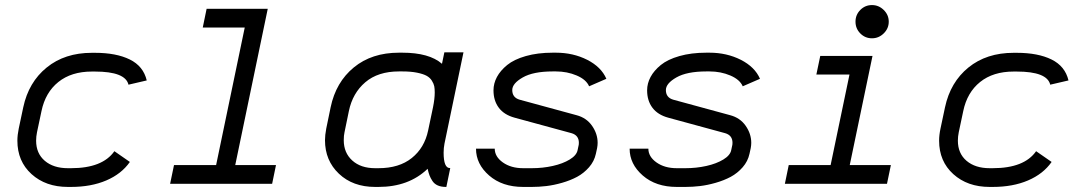

<svg xmlns="http://www.w3.org/2000/svg" viewBox="-20 -718 4241 750"><path d="M351.1 -438.5H338.9Q258.8 -438.5 208 -397.7Q157.2 -356.9 142.1 -284.2L124.5 -201.2Q121.1 -184.6 121.1 -168.5Q121.1 -118.7 155 -89.8Q189 -61 245.1 -61H257.3Q380.4 -61 426.8 -127.4L487.3 -85.4Q454.6 -38.6 395.3 -13.2Q335.9 12.2 257.3 12.2H245.1Q158.7 12.2 103.3 -37.8Q47.9 -87.9 47.9 -168.5Q47.9 -190.4 53.2 -215.8L70.8 -298.8Q91.8 -397 162.4 -454.3Q232.9 -511.7 338.9 -511.7H351.1Q434.1 -511.7 487.1 -485.6Q540 -459.5 553.2 -403.8L481.9 -387.2Q469.7 -438.5 351.1 -438.5Z M772 -610.4 787.1 -683.6H1025.9L898.9 -73.2H1058.1L1043 0H644.5L659.7 -73.2H824.2L936 -610.4Z M1342.8 -284.2 1325.7 -201.2Q1322.8 -188.5 1322.8 -170.4Q1322.8 -121.1 1356 -91.1Q1389.2 -61 1445.3 -61H1458.5Q1539.1 -61 1588.6 -100.8Q1638.2 -140.6 1652.3 -208L1671.4 -298.8Q1678.2 -332 1678.2 -356.9Q1678.2 -371.1 1676.3 -381.1Q1674.3 -391.1 1667 -402.8Q1659.7 -414.6 1646.5 -421.9Q1633.3 -429.2 1609.1 -434.1Q1585 -439 1551.3 -439H1538.6Q1456.5 -439 1407 -396.7Q1357.4 -354.5 1342.8 -284.2ZM1738.8 -61.5 1723.6 12.2H1721.7Q1703.1 12.2 1689.9 6.3Q1676.8 0.5 1669.2 -11Q1661.6 -22.5 1657.7 -33Q1653.8 -43.5 1650.4 -58.6Q1576.7 12.2 1458.5 12.2H1445.3Q1358.4 12.2 1304 -39.3Q1249.5 -90.8 1249.5 -170.4Q1249.5 -189.9 1254.4 -215.8L1271.5 -298.8Q1292 -397 1362.1 -454.6Q1432.1 -512.2 1538.6 -512.2H1551.3Q1656.7 -512.2 1706.5 -468.8L1715.8 -513.7H1790.5L1716.3 -157.2Q1712.9 -140.1 1712.9 -121.6Q1712.9 -61.5 1737.3 -61.5Z M1907.7 -365.2Q1907.7 -392.1 1921.1 -417.2Q1934.6 -442.4 1961.2 -464.1Q1987.8 -485.8 2033.9 -499Q2080.1 -512.2 2139.2 -512.2H2151.4Q2218.8 -512.2 2273.7 -484.4Q2328.6 -456.5 2348.6 -410.2L2281.2 -380.9Q2270 -407.2 2232.7 -423.1Q2195.3 -439 2151.4 -439H2139.2Q2063 -439 2022 -415.5Q1981 -392.1 1981 -366.2Q1981 -336.9 2009.8 -328.6L2231.9 -268.1Q2271 -257.8 2292.7 -226.6Q2314.5 -195.3 2314.5 -160.2Q2314.5 -150.9 2312.5 -139.6L2307.6 -117.2Q2301.3 -87.9 2281 -64.7Q2260.7 -41.5 2234.4 -27.3Q2208 -13.2 2175.5 -3.9Q2143.1 5.4 2114 8.8Q2085 12.2 2057.6 12.2H2023.4Q1941.9 12.2 1890.6 -32.5Q1839.4 -77.1 1839.4 -137.2H1912.6Q1912.6 -106 1944.3 -83.5Q1976.1 -61 2023.4 -61H2057.6Q2100.1 -61 2139.4 -69.8Q2178.7 -78.6 2205.6 -95Q2232.4 -111.3 2236.3 -131.8L2239.3 -146Q2241.2 -151.9 2241.2 -160.2Q2241.2 -189.5 2212.4 -197.8L1990.2 -258.3Q1949.2 -269.5 1928.5 -297.1Q1907.7 -324.7 1907.7 -365.2Z M2507.8 -365.2Q2507.8 -392.1 2521.2 -417.2Q2534.7 -442.4 2561.3 -464.1Q2587.9 -485.8 2634 -499Q2680.2 -512.2 2739.3 -512.2H2751.5Q2818.8 -512.2 2873.8 -484.4Q2928.7 -456.5 2948.7 -410.2L2881.3 -380.9Q2870.1 -407.2 2832.8 -423.1Q2795.4 -439 2751.5 -439H2739.3Q2663.1 -439 2622.1 -415.5Q2581.1 -392.1 2581.1 -366.2Q2581.1 -336.9 2609.9 -328.6L2832 -268.1Q2871.1 -257.8 2892.8 -226.6Q2914.6 -195.3 2914.6 -160.2Q2914.6 -150.9 2912.6 -139.6L2907.7 -117.2Q2901.4 -87.9 2881.1 -64.7Q2860.8 -41.5 2834.5 -27.3Q2808.1 -13.2 2775.6 -3.9Q2743.2 5.4 2714.1 8.8Q2685.1 12.2 2657.7 12.2H2623.5Q2542 12.2 2490.7 -32.5Q2439.5 -77.1 2439.5 -137.2H2512.7Q2512.7 -106 2544.4 -83.5Q2576.2 -61 2623.5 -61H2657.7Q2700.2 -61 2739.5 -69.8Q2778.8 -78.6 2805.7 -95Q2832.5 -111.3 2836.4 -131.8L2839.4 -146Q2841.3 -151.9 2841.3 -160.2Q2841.3 -189.5 2812.5 -197.8L2590.3 -258.3Q2549.3 -269.5 2528.6 -297.1Q2507.8 -324.7 2507.8 -365.2Z M3444.8 0H3045.9L3061 -73.2H3224.6L3298.3 -426.8H3168.9L3184.1 -499.5H3388.2L3299.3 -73.2H3460ZM3386.2 -698.2Q3412.6 -698.2 3432.1 -679Q3451.7 -659.7 3451.7 -633.3Q3451.7 -606.9 3432.1 -587.6Q3412.6 -568.4 3386.2 -568.4Q3359.4 -568.4 3340.6 -587.4Q3321.8 -606.4 3321.8 -633.3Q3321.8 -660.2 3340.6 -679.2Q3359.4 -698.2 3386.2 -698.2Z M3951.7 -438.5H3939.5Q3859.4 -438.5 3808.6 -397.7Q3757.8 -356.9 3742.7 -284.2L3725.1 -201.2Q3721.7 -184.6 3721.7 -168.5Q3721.7 -118.7 3755.6 -89.8Q3789.6 -61 3845.7 -61H3857.9Q3981 -61 4027.3 -127.4L4087.9 -85.4Q4055.2 -38.6 3995.8 -13.2Q3936.5 12.2 3857.9 12.2H3845.7Q3759.3 12.2 3703.9 -37.8Q3648.4 -87.9 3648.4 -168.5Q3648.4 -190.4 3653.8 -215.8L3671.4 -298.8Q3692.4 -397 3762.9 -454.3Q3833.5 -511.7 3939.5 -511.7H3951.7Q4034.7 -511.7 4087.6 -485.6Q4140.6 -459.5 4153.8 -403.8L4082.5 -387.2Q4070.3 -438.5 3951.7 -438.5Z"/></svg>

Font: Anka/Coder
Style: Italic
Weight: 400
Italic angle: -12°
Monospace: yes
Version: Version 001.100